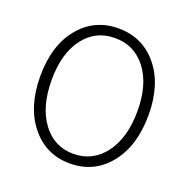

<svg xmlns="http://www.w3.org/2000/svg" viewBox="-133 -869 992 1009"><g transform="rotate(20 363.0 -364.5)"><path d="M362 13Q228 13 144 -91Q60 -195 60 -367Q60 -538 144 -640Q228 -742 362 -742Q497 -742 581 -640Q665 -538 665 -367Q665 -195 581 -91Q497 13 362 13ZM362 -41Q471 -41 537 -130Q603 -219 603 -367Q603 -515 537 -601.5Q471 -688 362 -688Q253 -688 188 -601.5Q123 -515 123 -367Q123 -219 188.5 -130Q254 -41 362 -41Z"/></g></svg>

Font: Swei Half Moon CJK SC
Style: Light
Weight: 300
Version: Version 2.071